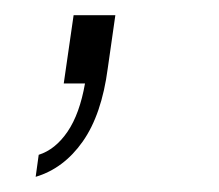

<svg xmlns="http://www.w3.org/2000/svg" viewBox="-20 -110 288 253"><path d="M27 123 31 94Q53 87 69 63.5Q85 40 92 0H64L77 -90H132L122 -20Q114 41 89 76.5Q64 112 27 123Z"/></svg>

Font: Plus Jakarta Sans ExtraLight
Style: Italic
Weight: 200
Italic angle: -8°
Designer: Gumpita Rahayu
Foundry: Tokotype
Version: Version 2.071; ttfautohint (v1.8.4.7-5d5b);gftools[0.9.29]